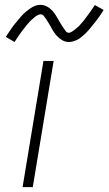

<svg xmlns="http://www.w3.org/2000/svg" viewBox="-20 -771 447 791"><path d="M73 0 159 -520H201L115 0ZM264 -598Q256 -598 249 -600Q242 -602 236 -605.5Q230 -609 224.5 -613.5Q219 -618 214 -623.5Q209 -629 205 -634.5Q201 -640 197.5 -646Q194 -652 190.5 -658.5Q187 -665 183 -671.5Q179 -678 175 -684.5Q171 -691 167.5 -696Q164 -701 159.5 -706.5Q155 -712 147 -712Q143 -712 138.5 -710Q134 -708 130.5 -706Q127 -704 123 -700.5Q119 -697 114.5 -693Q110 -689 107.5 -687Q105 -685 102.5 -682Q100 -679 97.5 -676Q95 -673 92 -670Q89 -667 86.5 -663.5Q84 -660 81 -656Q78 -652 74.5 -648Q71 -644 68 -639.5Q65 -635 61.5 -630Q58 -625 54.5 -620Q51 -615 47.5 -609.5Q44 -604 40 -598L4 -619Q10 -628 15.5 -636.5Q21 -645 26.5 -653Q32 -661 37.5 -668Q43 -675 48.5 -681.5Q54 -688 58.5 -693.5Q63 -699 67.5 -704Q72 -709 77 -714Q82 -719 89 -724.5Q96 -730 102 -734.5Q108 -739 115.5 -743Q123 -747 131 -749Q139 -751 147 -751Q155 -751 161.5 -749Q168 -747 174.5 -743.5Q181 -740 186.5 -735.5Q192 -731 197 -725.5Q202 -720 206 -714Q210 -708 213.5 -702Q217 -696 220.5 -690Q224 -684 228 -677Q232 -670 236 -664Q240 -658 243.5 -653Q247 -648 251.5 -642Q256 -636 264 -636Q268 -636 272.5 -638.5Q277 -641 280 -643Q283 -645 287 -648Q291 -651 296 -655.5Q301 -660 303.5 -662Q306 -664 308.5 -667Q311 -670 313 -672.5Q315 -675 318.5 -678.5Q322 -682 324.5 -685.5Q327 -689 330 -693Q333 -697 336 -701Q339 -705 342.5 -709.5Q346 -714 349.5 -719Q353 -724 356.5 -729Q360 -734 363.5 -739.5Q367 -745 371 -750L407 -730Q401 -720 395 -711.5Q389 -703 384 -695.5Q379 -688 373 -681Q367 -674 362 -667.5Q357 -661 352 -655Q347 -649 342.5 -644Q338 -639 333.5 -634.5Q329 -630 322 -624Q315 -618 309 -613.5Q303 -609 295 -605.5Q287 -602 279.5 -600Q272 -598 264 -598Z"/></svg>

Font: Iosevka Aile Extralight
Style: Italic
Weight: 200
Italic angle: -9°
Designer: Belleve Invis
Foundry: Belleve Invis
Version: Version 31.1.0; ttfautohint (v1.8.4)